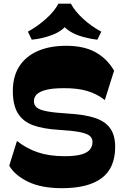

<svg xmlns="http://www.w3.org/2000/svg" viewBox="-20 -988 661 1022"><path d="M309.3 13.7Q201.6 13.7 131.1 -19.8Q60.6 -53.3 29.1 -106L70.3 -237.6Q120 -198 180.9 -177.3Q241.9 -156.6 323.4 -156.6Q383.1 -156.6 415.3 -166.5Q447.4 -176.4 459.9 -193.7Q472.3 -211 472.3 -232Q472.3 -252.6 457.5 -265Q442.7 -277.4 404 -285Q365.3 -292.6 293.3 -296.9Q210.6 -301.6 156.2 -321.4Q101.9 -341.3 75.1 -385.1Q48.3 -428.9 48.3 -503.7Q48.3 -581.9 83.2 -635.6Q118.1 -689.4 182.1 -716.9Q246.1 -744.3 332.1 -744.3Q426 -744.3 487.8 -710.3Q549.6 -676.3 587.3 -612L538 -455.4Q496.4 -488.3 444.4 -503.7Q392.4 -519.1 319.3 -518.6Q259.3 -518.6 224.4 -509.4Q189.4 -500.1 174.9 -484.9Q160.4 -469.7 160.4 -449.4Q160.4 -429.3 175.1 -416.2Q189.9 -403.1 229.9 -395.4Q270 -387.7 343.9 -383.4Q427.9 -378.7 483.2 -361Q538.6 -343.3 565.8 -306.1Q593 -268.9 593 -206.3Q593 -94 521.6 -40.1Q450.3 13.7 309.3 13.7ZM149 -776.8 128.5 -819.5Q181.5 -848.7 225.6 -888.5Q269.8 -928.2 291 -968.5H357.2Q378.7 -928.2 422 -888.4Q465.2 -848.5 519 -819.5L498.5 -776.8Q460 -781 422.2 -791.5Q384.5 -802 354.9 -819.5Q325.3 -837 310.5 -861.3H339.3Q314.5 -824.3 260.4 -803.1Q206.3 -782 149 -776.8Z"/></svg>

Font: Savate ExtraLight
Style: Regular
Weight: 200
Designer: Max Esnée
Foundry: Plomb Type
Version: Version 2.000